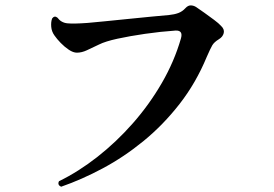

<svg xmlns="http://www.w3.org/2000/svg" viewBox="-20 -703 1040 729"><path d="M212 6Q197 -1 204 -15Q278 -51 350 -107.5Q422 -164 484.5 -235Q547 -306 594.5 -388Q642 -470 667 -557Q676 -588 647 -587Q589 -583 530.5 -574.5Q472 -566 426 -556Q380 -546 356 -534Q329 -521 309.5 -512Q290 -503 272 -503Q258 -503 241.5 -514Q225 -525 210.5 -540Q196 -555 187 -568Q176 -583 174.5 -601.5Q173 -620 178 -633Q187 -645 198 -636Q212 -617 235.5 -614.5Q259 -612 313 -616Q335 -618 376.5 -622Q418 -626 466 -631Q514 -636 556.5 -640Q599 -644 622 -646Q642 -648 657 -653.5Q672 -659 684 -672Q694 -683 705 -682.5Q716 -682 725 -676Q737 -668 756 -654.5Q775 -641 793 -627.5Q811 -614 819 -605Q833 -592 829.5 -577.5Q826 -563 811 -554Q793 -543 786 -531Q779 -519 765 -487Q724 -388 662 -308.5Q600 -229 525.5 -168Q451 -107 370.5 -64Q290 -21 212 6Z"/></svg>

Font: Zen Old Mincho Black
Style: Regular
Weight: 900
Designer: Yoshimichi Ohira
Foundry: Positype
Version: Version 1.001